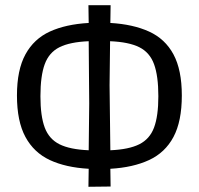

<svg xmlns="http://www.w3.org/2000/svg" viewBox="-20 -715 762 736"><path d="M319 1 320 -68Q232 -73 171 -101.5Q110 -130 77.5 -190Q45 -250 45 -349Q45 -447 77.5 -506.5Q110 -566 171 -594Q232 -622 320 -627L319 -695H404L403 -627Q490 -622 551.5 -594Q613 -566 645 -506.5Q677 -447 677 -349Q677 -250 645 -190Q613 -130 551.5 -101.5Q490 -73 403 -68L404 0ZM135 -346Q135 -270 151.5 -226Q168 -182 208 -162Q248 -142 320 -139L322 -318L320 -557Q248 -554 208 -534Q168 -514 151.5 -469Q135 -424 135 -346ZM400 -388 403 -139Q474 -142 514 -162Q554 -182 570.5 -226Q587 -270 587 -346Q587 -424 570.5 -469Q554 -514 514 -534Q474 -554 402 -557Z"/></svg>

Font: Ruda
Style: Regular
Weight: 400
Designer: Mariela Monsalve and Angelina Sanchez
Foundry: Mariela Monsalve and Angelina Sanchez
Version: Version 2.000